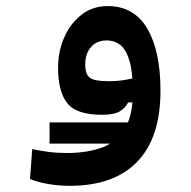

<svg xmlns="http://www.w3.org/2000/svg" viewBox="-20 -372 626 628"><path d="M208 235.8Q173.3 235.8 138.4 230Q103.5 224.1 78.1 213.4L85.4 115.7Q114.3 121.6 140.4 125Q166.5 128.4 199.2 128.4Q265.6 128.4 314 110.4Q362.3 92.3 388.4 48.8Q414.6 5.4 414.6 -70.3Q414.6 -133.3 404.3 -170.4Q394 -207.5 375 -223.6Q356 -239.7 328.6 -239.7Q296.4 -239.7 277.6 -218Q258.8 -196.3 258.8 -161.1Q258.8 -129.4 273.7 -117.9Q288.6 -106.4 335.4 -106.4Q367.2 -106.4 394.3 -111.6Q421.4 -116.7 460 -126.5L454.6 -37.1H399.4Q389.2 -17.6 370.6 -7.1Q352.1 3.4 314 3.4Q229.5 3.4 199.7 -34.9Q169.9 -73.2 169.9 -149.9Q169.9 -204.1 190.2 -250Q210.4 -295.9 246.8 -324Q283.2 -352.1 332 -352.1Q418.5 -352.1 461.7 -278.6Q504.9 -205.1 504.9 -75.2Q504.9 78.6 428.7 157.2Q352.5 235.8 208 235.8ZM142.1 97.7V28.3H406.2V97.7Z"/></svg>

Font: Cascadia Mono Medium
Style: Regular
Weight: 500
Monospace: yes
Designer: Aaron Bell
Foundry: Saja Typeworks
Version: Version 2407.024